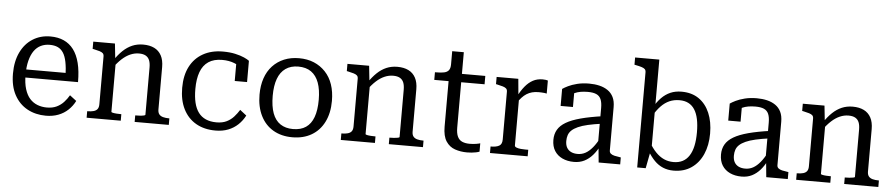

<svg xmlns="http://www.w3.org/2000/svg" viewBox="-43 -1048 6289 1350"><g transform="rotate(5 3101.0 -373.5)"><path d="M135 -263Q135 -204 148 -162.5Q161 -121 183.5 -96Q206 -71 237 -59Q268 -47 304 -47Q344 -47 373 -61Q402 -75 423 -98Q444 -121 459 -147L506 -111Q488 -75 458.5 -47Q429 -19 389.5 -4Q350 11 302 11Q229 11 171 -20.5Q113 -52 79.5 -113.5Q46 -175 46 -264Q46 -351 76.5 -414.5Q107 -478 161.5 -512.5Q216 -547 286 -547Q340 -547 381 -528.5Q422 -510 450 -473Q478 -436 492.5 -379Q507 -322 507 -244H115V-301H441L416 -279Q414 -338 406 -378Q398 -418 382.5 -442Q367 -466 343.5 -477Q320 -488 286 -488Q252 -488 224 -474.5Q196 -461 176.5 -433.5Q157 -406 146 -363.5Q135 -321 135 -263Z M589 0V-46H592Q616 -46 634 -51Q652 -56 661 -68Q670 -80 670 -102V-439Q670 -454 662.5 -461.5Q655 -469 639 -474Q623 -479 599 -484L589 -486V-537H742L754 -424L759 -418V-56Q759 -53 770 -50.5Q781 -48 797 -47Q813 -46 826 -46H830V0ZM1169 0H928V-46H931Q944 -46 960 -47Q976 -48 987.5 -50.5Q999 -53 999 -56V-390Q999 -421 991 -441Q983 -461 965 -471.5Q947 -482 917 -482Q886 -482 856 -469Q826 -456 797.5 -430Q769 -404 741 -365V-418Q768 -459 798.5 -488Q829 -517 864 -532Q899 -547 941 -547Q987 -547 1019.5 -531Q1052 -515 1069.5 -482.5Q1087 -450 1087 -401V-102Q1087 -80 1096.5 -68Q1106 -56 1124 -51Q1142 -46 1166 -46H1169Z M1501 -47Q1543 -47 1572.5 -61.5Q1602 -76 1623 -99.5Q1644 -123 1660 -149L1706 -113Q1687 -76 1657.5 -48Q1628 -20 1588.5 -4.5Q1549 11 1499 11Q1419 11 1361 -22.5Q1303 -56 1271.5 -118.5Q1240 -181 1240 -268Q1240 -356 1272 -418Q1304 -480 1363.5 -513.5Q1423 -547 1504 -547Q1553 -547 1591 -538.5Q1629 -530 1654.5 -518.5Q1680 -507 1691 -498V-348H1604V-478Q1614 -477 1622.5 -473.5Q1631 -470 1637 -463.5Q1643 -457 1646 -450Q1649 -443 1648 -435Q1628 -458 1590 -473Q1552 -488 1504 -488Q1445 -488 1407 -462.5Q1369 -437 1351 -388Q1333 -339 1333 -268Q1333 -212 1343 -171Q1353 -130 1373.5 -102.5Q1394 -75 1426 -61Q1458 -47 1501 -47Z M2297 -268Q2297 -182 2265.5 -119Q2234 -56 2176.5 -22.5Q2119 11 2041 11Q1964 11 1906.5 -22.5Q1849 -56 1817.5 -119Q1786 -182 1786 -268Q1786 -332 1803.5 -383.5Q1821 -435 1855 -471.5Q1889 -508 1936 -527.5Q1983 -547 2041 -547Q2100 -547 2146.5 -527.5Q2193 -508 2227.5 -471.5Q2262 -435 2279.5 -383.5Q2297 -332 2297 -268ZM1879 -268Q1879 -194 1897 -145Q1915 -96 1951.5 -71.5Q1988 -47 2041 -47Q2096 -47 2132 -71.5Q2168 -96 2186 -145Q2204 -194 2204 -268Q2204 -339 2186 -388Q2168 -437 2132 -462.5Q2096 -488 2041 -488Q1988 -488 1951.5 -462.5Q1915 -437 1897 -388Q1879 -339 1879 -268Z M2383 0V-46H2386Q2410 -46 2428 -51Q2446 -56 2455 -68Q2464 -80 2464 -102V-439Q2464 -454 2456.5 -461.5Q2449 -469 2433 -474Q2417 -479 2393 -484L2383 -486V-537H2536L2548 -424L2553 -418V-56Q2553 -53 2564 -50.5Q2575 -48 2591 -47Q2607 -46 2620 -46H2624V0ZM2963 0H2722V-46H2725Q2738 -46 2754 -47Q2770 -48 2781.5 -50.5Q2793 -53 2793 -56V-390Q2793 -421 2785 -441Q2777 -461 2759 -471.5Q2741 -482 2711 -482Q2680 -482 2650 -469Q2620 -456 2591.5 -430Q2563 -404 2535 -365V-418Q2562 -459 2592.5 -488Q2623 -517 2658 -532Q2693 -547 2735 -547Q2781 -547 2813.5 -531Q2846 -515 2863.5 -482.5Q2881 -450 2881 -401V-102Q2881 -80 2890.5 -68Q2900 -56 2918 -51Q2936 -46 2960 -46H2963Z M3001 -478V-532H3011Q3043 -532 3065 -536.5Q3087 -541 3098 -555Q3109 -569 3109 -597L3173 -537H3356V-478ZM3191 -158Q3191 -118 3202 -94.5Q3213 -71 3235 -61.5Q3257 -52 3287 -52Q3312 -52 3333 -55.5Q3354 -59 3362 -62V-3Q3352 1 3337.5 4Q3323 7 3307 8.5Q3291 10 3275 10Q3229 10 3189.5 -3.5Q3150 -17 3126 -53.5Q3102 -90 3102 -157V-522L3109 -530V-690H3191Z M3797 -543V-451Q3790 -453 3780 -454Q3770 -455 3759.5 -455.5Q3749 -456 3739 -456Q3714 -456 3693.5 -450.5Q3673 -445 3655.5 -434Q3638 -423 3622 -405.5Q3606 -388 3588 -362V-408Q3611 -454 3636.5 -485Q3662 -516 3692 -532Q3722 -548 3760 -548Q3772 -548 3782.5 -546.5Q3793 -545 3797 -543ZM3436 0V-46H3439Q3476 -46 3496.5 -57.5Q3517 -69 3517 -102V-439Q3517 -454 3509.5 -461.5Q3502 -469 3486 -474Q3470 -479 3446 -484L3436 -486V-537H3589L3601 -407L3606 -410V-68Q3606 -59 3619 -54Q3632 -49 3649.5 -47.5Q3667 -46 3681 -46H3702V0Z M4205 -327V-274Q4146 -266 4104.5 -256.5Q4063 -247 4035.5 -234.5Q4008 -222 3992 -207Q3976 -192 3969.5 -173Q3963 -154 3963 -131Q3963 -103 3973.5 -84.5Q3984 -66 4003.5 -56.5Q4023 -47 4050 -47Q4080 -47 4105.5 -61Q4131 -75 4155 -104Q4179 -133 4201 -176L4205 -120Q4186 -80 4160 -50.5Q4134 -21 4102 -5Q4070 11 4029 11Q3983 11 3947.5 -5.5Q3912 -22 3892 -53.5Q3872 -85 3872 -131Q3872 -172 3890 -203Q3908 -234 3947 -257Q3986 -280 4049.5 -297Q4113 -314 4205 -327ZM4203 0 4192 -114 4187 -120V-384Q4187 -422 4177 -445Q4167 -468 4144.5 -478Q4122 -488 4084 -488Q4028 -488 3992 -471.5Q3956 -455 3938 -435Q3938 -444 3941.5 -452.5Q3945 -461 3951.5 -468Q3958 -475 3967.5 -480Q3977 -485 3989 -487V-373H3902V-493Q3916 -503 3941.5 -515.5Q3967 -528 4004.5 -537.5Q4042 -547 4089 -547Q4128 -547 4161.5 -539Q4195 -531 4220.5 -513.5Q4246 -496 4260 -467.5Q4274 -439 4274 -397V-91Q4274 -77 4283.5 -69Q4293 -61 4310 -57Q4327 -53 4350 -50L4355 -49V0Z M4732 11Q4691 11 4657.5 -3Q4624 -17 4597 -44.5Q4570 -72 4546 -112L4549 -176Q4574 -133 4601 -105Q4628 -77 4659 -63Q4690 -49 4727 -49Q4763 -49 4790.5 -63Q4818 -77 4836.5 -105.5Q4855 -134 4864 -175.5Q4873 -217 4873 -271Q4873 -324 4864.5 -364.5Q4856 -405 4838.5 -432Q4821 -459 4794.5 -472.5Q4768 -486 4732 -486Q4693 -486 4661 -472Q4629 -458 4601.5 -429.5Q4574 -401 4548 -356L4547 -416Q4571 -459 4599.5 -488Q4628 -517 4662.5 -532Q4697 -547 4741 -547Q4813 -547 4863 -512.5Q4913 -478 4939.5 -416Q4966 -354 4966 -271Q4966 -188 4938 -124.5Q4910 -61 4857.5 -25Q4805 11 4732 11ZM4476 -660Q4476 -675 4468.5 -682.5Q4461 -690 4445 -695Q4429 -700 4404 -705L4394 -707V-758H4565V-121L4560 -114L4536 11H4476Z M5388 -327V-274Q5329 -266 5287.5 -256.5Q5246 -247 5218.5 -234.5Q5191 -222 5175 -207Q5159 -192 5152.5 -173Q5146 -154 5146 -131Q5146 -103 5156.5 -84.5Q5167 -66 5186.5 -56.5Q5206 -47 5233 -47Q5263 -47 5288.5 -61Q5314 -75 5338 -104Q5362 -133 5384 -176L5388 -120Q5369 -80 5343 -50.5Q5317 -21 5285 -5Q5253 11 5212 11Q5166 11 5130.5 -5.5Q5095 -22 5075 -53.5Q5055 -85 5055 -131Q5055 -172 5073 -203Q5091 -234 5130 -257Q5169 -280 5232.5 -297Q5296 -314 5388 -327ZM5386 0 5375 -114 5370 -120V-384Q5370 -422 5360 -445Q5350 -468 5327.5 -478Q5305 -488 5267 -488Q5211 -488 5175 -471.5Q5139 -455 5121 -435Q5121 -444 5124.5 -452.5Q5128 -461 5134.5 -468Q5141 -475 5150.5 -480Q5160 -485 5172 -487V-373H5085V-493Q5099 -503 5124.5 -515.5Q5150 -528 5187.5 -537.5Q5225 -547 5272 -547Q5311 -547 5344.5 -539Q5378 -531 5403.5 -513.5Q5429 -496 5443 -467.5Q5457 -439 5457 -397V-91Q5457 -77 5466.5 -69Q5476 -61 5493 -57Q5510 -53 5533 -50L5538 -49V0Z M5597 0V-46H5600Q5624 -46 5642 -51Q5660 -56 5669 -68Q5678 -80 5678 -102V-439Q5678 -454 5670.5 -461.5Q5663 -469 5647 -474Q5631 -479 5607 -484L5597 -486V-537H5750L5762 -424L5767 -418V-56Q5767 -53 5778 -50.5Q5789 -48 5805 -47Q5821 -46 5834 -46H5838V0ZM6177 0H5936V-46H5939Q5952 -46 5968 -47Q5984 -48 5995.5 -50.5Q6007 -53 6007 -56V-390Q6007 -421 5999 -441Q5991 -461 5973 -471.5Q5955 -482 5925 -482Q5894 -482 5864 -469Q5834 -456 5805.5 -430Q5777 -404 5749 -365V-418Q5776 -459 5806.5 -488Q5837 -517 5872 -532Q5907 -547 5949 -547Q5995 -547 6027.5 -531Q6060 -515 6077.5 -482.5Q6095 -450 6095 -401V-102Q6095 -80 6104.5 -68Q6114 -56 6132 -51Q6150 -46 6174 -46H6177Z"/></g></svg>

Font: Roboto Serif 20pt SemiCondensed
Style: Regular
Weight: 400
Width: 4
Version: Version 1.008